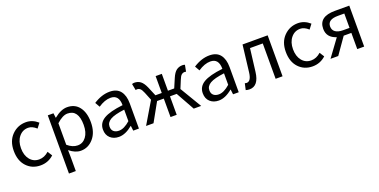

<svg xmlns="http://www.w3.org/2000/svg" viewBox="-19 -1361 4725 2392"><g transform="rotate(-20 2344.0 -164.5)"><path d="M305.7 12.7Q194.3 12.7 122.6 -63.5Q50.8 -139.6 50.8 -271.5Q50.8 -402.3 127.4 -479.5Q204.1 -556.6 313.5 -556.6Q399.4 -556.6 471.7 -493.2L424.8 -431.6Q370.1 -481.4 316.4 -481.4Q242.2 -481.4 194.3 -422.9Q146.5 -364.3 146.5 -271.5Q146.5 -177.7 192.9 -120.6Q239.3 -63.5 314.5 -63.5Q383.8 -63.5 442.4 -117.2L481.4 -55.7Q407.2 12.7 305.7 12.7Z M600.6 228.5V-543H675.8L683.6 -481.4H686.5Q778.3 -556.6 859.4 -556.6Q962.9 -556.6 1019.5 -481.9Q1076.2 -407.2 1076.2 -280.3Q1076.2 -146.5 1007.3 -66.9Q938.5 12.7 839.8 12.7Q765.6 12.7 689.5 -49.8L691.4 44.9V228.5ZM980.5 -279.3Q980.5 -480.5 837.9 -480.5Q772.5 -480.5 691.4 -405.3V-120.1Q756.8 -63.5 825.2 -63.5Q893.6 -63.5 937 -121.6Q980.5 -179.7 980.5 -279.3Z M1344.7 12.7Q1274.4 12.7 1230 -28.3Q1185.5 -69.3 1185.5 -140.6Q1185.5 -228.5 1265.1 -276.4Q1344.7 -324.2 1519.5 -343.8Q1519.5 -481.4 1408.2 -481.4Q1331.1 -481.4 1245.1 -422.9L1209 -486.3Q1317.4 -556.6 1422.9 -556.6Q1518.6 -556.6 1564.9 -497.6Q1611.3 -438.5 1611.3 -334V0H1536.1L1528.3 -65.4H1525.4Q1431.6 12.7 1344.7 12.7ZM1371.1 -59.6Q1438.5 -59.6 1519.5 -131.8V-284.2Q1386.7 -267.6 1331.1 -234.9Q1275.4 -202.1 1275.4 -147.5Q1275.4 -103.5 1301.8 -81.5Q1328.1 -59.6 1371.1 -59.6Z M2265.6 -286.1 2436.5 0H2337.9L2201.2 -245.1H2112.3V0H2030.3V-245.1H1941.4L1804.7 0H1706.1L1876 -286.1L1833 -392.6Q1814.5 -437.5 1796.9 -452.6Q1779.3 -467.8 1754.9 -467.8Q1748 -467.8 1737.3 -464.8L1720.7 -550.8Q1738.3 -556.6 1752 -556.6Q1798.8 -556.6 1833 -530.8Q1867.2 -504.9 1895.5 -440.4L1946.3 -319.3H2030.3V-543H2112.3V-319.3H2195.3L2247.1 -440.4Q2274.4 -504.9 2308.6 -530.8Q2342.8 -556.6 2389.6 -556.6Q2406.2 -556.6 2421.9 -550.8L2405.3 -464.8Q2394.5 -467.8 2387.7 -467.8Q2363.3 -467.8 2345.2 -452.6Q2327.1 -437.5 2309.6 -392.6Z M2668 12.7Q2597.7 12.7 2553.2 -28.3Q2508.8 -69.3 2508.8 -140.6Q2508.8 -228.5 2588.4 -276.4Q2668 -324.2 2842.8 -343.8Q2842.8 -481.4 2731.4 -481.4Q2654.3 -481.4 2568.4 -422.9L2532.2 -486.3Q2640.6 -556.6 2746.1 -556.6Q2841.8 -556.6 2888.2 -497.6Q2934.6 -438.5 2934.6 -334V0H2859.4L2851.6 -65.4H2848.6Q2754.9 12.7 2668 12.7ZM2694.3 -59.6Q2761.7 -59.6 2842.8 -131.8V-284.2Q2710 -267.6 2654.3 -234.9Q2598.6 -202.1 2598.6 -147.5Q2598.6 -103.5 2625 -81.5Q2651.4 -59.6 2694.3 -59.6Z M3075.2 12.7Q3050.8 12.7 3025.4 4.9L3043.9 -79.1Q3057.6 -75.2 3067.4 -75.2Q3127.9 -75.2 3140.6 -191.4Q3158.2 -333 3182.6 -543H3515.6V0H3423.8V-468.8H3254.9Q3229.5 -255.9 3217.8 -168Q3196.3 12.7 3075.2 12.7Z M3912.1 12.7Q3800.8 12.7 3729 -63.5Q3657.2 -139.6 3657.2 -271.5Q3657.2 -402.3 3733.9 -479.5Q3810.5 -556.6 3919.9 -556.6Q4005.9 -556.6 4078.1 -493.2L4031.2 -431.6Q3976.6 -481.4 3922.9 -481.4Q3848.6 -481.4 3800.8 -422.9Q3752.9 -364.3 3752.9 -271.5Q3752.9 -177.7 3799.3 -120.6Q3845.7 -63.5 3920.9 -63.5Q3990.2 -63.5 4048.8 -117.2L4087.9 -55.7Q4013.7 12.7 3912.1 12.7Z M4505.9 -281.2V-471.7H4420.9Q4284.2 -471.7 4284.2 -379.9Q4284.2 -332 4319.8 -306.6Q4355.5 -281.2 4420.9 -281.2ZM4406.2 -543H4597.7V0H4505.9V-214.8H4406.2H4404.3L4253.9 0H4151.4L4317.4 -226.6Q4193.4 -264.6 4193.4 -381.8Q4193.4 -543 4406.2 -543Z"/></g></svg>

Font: Nasu
Style: Regular
Weight: 400
Designer: Ryoko NISHIZUKA (kana &amp; ideographs); Paul D. Hunt (Latin, Greek &amp; Cyrillic); Wenlong ZHANG (bopomofo); Sandoll C
Version: Version 2014.1215